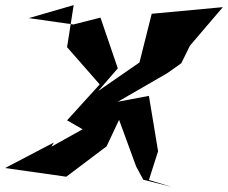

<svg xmlns="http://www.w3.org/2000/svg" viewBox="-72 -725 894 753"><path d="M390 -457 322 -656 216 -629 41 -654 217 -705 191 -540 319 -394 191 -253 252 -218 130 -150 139 -166 -52 -66 188 -32 346 -151 395 -255 462 -72 490 -20 602 8 512 -19 548 -132 512 -349 390 -326 584 -438 639 -477 673 -546 802 -697 523 -671 475 -480 313 -368Z"/></svg>

Font: Asimov Silicon
Style: Regular
Weight: 400
Designer: Google
Version: Version 2.000980; 2014